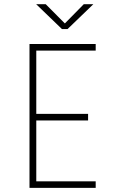

<svg xmlns="http://www.w3.org/2000/svg" viewBox="-20 -914 590 934"><path d="M123.5 0V-700H445.5V-668H156.5V-360H408.5V-328H156.5V-32H445.5V0ZM156 -893.5H202.5L295.5 -800L387.5 -893.5H434L308.5 -772.5H281.5Z"/></svg>

Font: Trispace SemiCondensed Thin
Style: Regular
Weight: 100
Width: 4
Designer: Tyler Finck
Foundry: Etcetera Type Company
Version: Version 1.210; ttfautohint (v1.8.3)